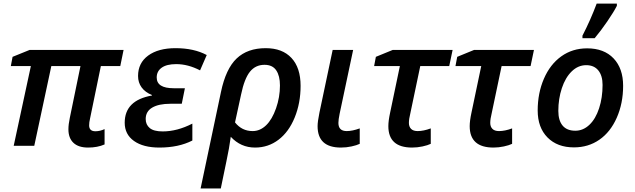

<svg xmlns="http://www.w3.org/2000/svg" viewBox="-20 -821 3575 1081"><path d="M517.1 -82Q543.5 -82 568.8 -94.2V-7.8Q528.8 9.8 476.1 9.8Q421.4 9.8 393.3 -17.1Q365.2 -43.9 365.2 -92.8Q365.2 -120.6 373 -157.2L433.1 -449.2H269L172.9 0H57.1L153.8 -449.2H41L50.8 -501L147 -540H675.8L657.2 -449.2H547.9L486.8 -152.8Q481.9 -132.3 481.9 -115.2Q481.9 -82 517.1 -82Z M1003.4 -236.8H939.5Q873.5 -236.8 836.9 -215.1Q800.3 -193.4 800.3 -150.9Q800.3 -119.1 823 -100.1Q845.7 -81.1 896 -81.1Q977.5 -81.1 1063 -125V-29.8Q985.4 9.8 877.4 9.8Q786.6 9.8 734.4 -27.3Q682.1 -64.5 682.1 -129.9Q682.1 -256.3 835.4 -283.2V-286.1Q797.4 -301.3 777.3 -328.9Q757.3 -356.4 757.3 -393.1Q757.3 -466.3 814.2 -508.1Q871.1 -549.8 968.3 -549.8Q1071.8 -549.8 1144 -511.2L1106.4 -424.8Q1038.6 -460 972.2 -460Q918.5 -460 890.4 -439.9Q862.3 -419.9 862.3 -384.8Q862.3 -324.2 958 -324.2H1021Z M1672.4 -337.9Q1672.4 -240.7 1639.2 -159.4Q1606 -78.1 1548.1 -34.2Q1490.2 9.8 1416 9.8Q1335.4 9.8 1279.3 -50.8Q1274.4 -16.1 1268.8 16.1Q1263.2 48.3 1223.1 240.2H1109.4L1224.1 -303.2Q1251.5 -434.1 1312.5 -491.9Q1373.5 -549.8 1476.1 -549.8Q1569.8 -549.8 1621.1 -494.6Q1672.4 -439.5 1672.4 -337.9ZM1469.2 -456.1Q1418.5 -456.1 1387.2 -417.2Q1356 -378.4 1337.4 -289.1L1303.2 -131.8Q1341.8 -83 1402.3 -83Q1444.3 -83 1478.3 -115.7Q1512.2 -148.4 1534.2 -211.2Q1556.2 -273.9 1556.2 -339.8Q1556.2 -394 1535.2 -425Q1514.2 -456.1 1469.2 -456.1Z M1932.1 -83Q1963.9 -83 2005.4 -98.1V-11.2Q1988.3 -2.9 1959.2 3.4Q1930.2 9.8 1899.4 9.8Q1768.1 9.8 1768.1 -110.8Q1768.1 -135.7 1778.3 -186L1853 -540H1968.3L1892.1 -180.2Q1885.3 -147 1885.3 -128.9Q1885.3 -83 1932.1 -83Z M2331.5 -83Q2364.7 -83 2405.3 -98.1V-11.2Q2388.2 -2.9 2359.1 3.4Q2330.1 9.8 2300.3 9.8Q2166.5 9.8 2166.5 -110.8Q2166.5 -140.6 2176.3 -186L2231.4 -449.2H2086.4L2096.2 -501L2191.4 -540H2528.3L2509.3 -449.2H2346.2L2290.5 -184.1Q2282.2 -150.9 2282.2 -128.9Q2282.2 -107.9 2294.4 -95.5Q2306.6 -83 2331.5 -83Z M2789.6 -83Q2822.8 -83 2863.3 -98.1V-11.2Q2846.2 -2.9 2817.1 3.4Q2788.1 9.8 2758.3 9.8Q2624.5 9.8 2624.5 -110.8Q2624.5 -140.6 2634.3 -186L2689.5 -449.2H2544.4L2554.2 -501L2649.4 -540H2986.3L2967.3 -449.2H2804.2L2748.5 -184.1Q2740.2 -150.9 2740.2 -128.9Q2740.2 -107.9 2752.4 -95.5Q2764.6 -83 2789.6 -83Z M3372.6 -342.8Q3372.6 -395 3348.6 -424.6Q3324.7 -454.1 3280.3 -454.1Q3234.9 -454.1 3199 -419.2Q3163.1 -384.3 3143.3 -324.5Q3123.5 -264.6 3123.5 -196.8Q3123.5 -142.6 3147.7 -113.8Q3171.9 -85 3219.2 -85Q3263.2 -85 3298.3 -118.2Q3333.5 -151.4 3353 -211.2Q3372.6 -271 3372.6 -342.8ZM3488.3 -337.9Q3488.3 -239.3 3452.6 -158.4Q3417 -77.6 3354.7 -34.4Q3292.5 8.8 3211.4 8.8Q3117.7 8.8 3062.5 -47.1Q3007.3 -103 3007.3 -199.2Q3007.3 -296.4 3042.2 -377.4Q3077.1 -458.5 3140.1 -503.7Q3203.1 -548.8 3285.6 -548.8Q3380.9 -548.8 3434.6 -492.2Q3488.3 -435.5 3488.3 -337.9ZM3259.3 -620.1Q3305.2 -709 3339.4 -800.8H3453.1V-788.1Q3436 -754.4 3399.7 -701.2Q3363.3 -647.9 3328.1 -606H3259.3Z"/></svg>

Font: Open Sans Semibold
Style: Italic
Weight: 600
Italic angle: -12°
Foundry: Ascender Corporation
Version: Version 1.10